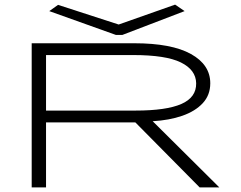

<svg xmlns="http://www.w3.org/2000/svg" viewBox="-20 -810 1040 830"><path d="M117 0V-623H560Q722 -623 805.5 -576.5Q889 -530 889 -450Q889 -399 856.5 -364Q824 -329 768 -309.5Q712 -290 640 -286L928 0H843L565 -281H179V0ZM179 -332H566Q699 -332 764 -360.5Q829 -389 828 -450Q827 -508 762 -540Q697 -572 556 -572H179ZM737 -790 778 -762 509 -659H481L193 -762L231 -789L493 -704Z"/></svg>

Font: Inconsolata UltraExpanded Light
Style: Regular
Weight: 300
Width: 9
Monospace: yes
Designer: Raph Levien, Cyreal, Brenton Simpson
Foundry: Raph Levien, Cyreal, Google
Version: Version 3.001; ttfautohint (v1.8.2.53-6de2)